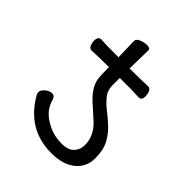

<svg xmlns="http://www.w3.org/2000/svg" viewBox="-205 -841 979 979"><g transform="rotate(45 285.0 -351.5)"><path d="M329.1 16.1Q155.8 16.1 65.9 -143.1Q63 -147 63 -159.9Q63 -172.9 81.1 -188Q99.1 -203.1 116.2 -203.1Q133.8 -203.1 140.1 -186Q151.9 -143.1 177 -117.4Q202.1 -91.8 242.7 -73.5Q283.2 -55.2 332 -55.2Q378.9 -55.2 400.4 -78.1Q421.9 -101.1 421.9 -134.8Q421.9 -203.1 361.8 -255.9L308.1 -304.2Q241.2 -360.8 231 -416Q227.1 -440.9 227.1 -502Q159.2 -502 105 -499Q90.8 -499 84.5 -513.9Q78.1 -528.8 78.1 -543.9Q78.1 -574.2 100.1 -574.2Q129.9 -571.8 226.1 -571.8L223.1 -686Q223.1 -702.1 245.1 -710.7Q267.1 -719.2 286.1 -719.2Q309.1 -719.2 309.1 -704.1Q306.2 -598.1 306.2 -571.8Q399.9 -571.8 438 -574.2Q451.2 -574.2 458 -559.6Q464.8 -544.9 464.8 -529.8Q464.8 -500 443.8 -500Q421.9 -500 388.2 -502H305.2V-449.2Q305.2 -412.1 328.1 -384.5Q351.1 -356.9 380.6 -334.5Q410.2 -312 439 -284.4Q467.8 -256.8 487.3 -219.5Q506.8 -182.1 506.8 -123Q506.8 -61 460 -22.5Q413.1 16.1 329.1 16.1Z"/></g></svg>

Font: LXGW WenKai Screen
Style: Regular
Weight: 400
Designer: LXGW / Fontworks Inc.
Foundry: LXGW / Fontworks Inc.
Version: Version 1.510;January 18,2025